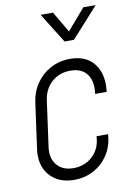

<svg xmlns="http://www.w3.org/2000/svg" viewBox="-89 -835 617 903"><g transform="rotate(-10 220.0 -384.0)"><path d="M385 -172 384 -162Q379 -111.5 352.8 -72.2Q326.5 -33 284.8 -10.5Q243 12 191.5 12Q116.5 12 74.8 -36Q33 -84 44 -162L74 -379Q81 -429.5 108.2 -468.5Q135.5 -507.5 177.2 -529.8Q219 -552 270 -552Q346 -552 383.8 -503.8Q421.5 -455.5 414 -379L413 -369H358L359 -379Q364.5 -432.5 339.5 -464.8Q314.5 -497 262 -497Q209 -497 172.8 -464.8Q136.5 -432.5 129 -379L99 -162Q91.5 -109 118.5 -76Q145.5 -43 198 -43Q250.5 -43 287.2 -76Q324 -109 329 -162L330 -172ZM259 -637 170 -780H229L288 -680L374 -780H433L304 -637Z"/></g></svg>

Font: Mohave Light
Style: Italic
Weight: 300
Italic angle: -8°
Designer: Gumpita Rahayu
Foundry: Tokotype
Version: Version 2.003